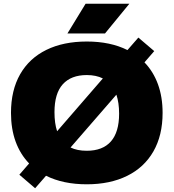

<svg xmlns="http://www.w3.org/2000/svg" viewBox="-20 -971 924 1022"><path d="M845.5 -370Q845.5 -250.5 796.5 -165Q747.5 -79.5 656.5 -34.8Q565.5 10 442 10Q316 10 225 -35.5L167 31L83 -41L135 -101Q88 -149.5 63.2 -217.2Q38.5 -285 38.5 -370Q38.5 -490.5 87.2 -575.8Q136 -661 226.8 -705.5Q317.5 -750 442 -750Q567.5 -750 658.5 -704.5L716.5 -771L801 -699L749 -639Q796 -590.5 820.8 -522.5Q845.5 -454.5 845.5 -370ZM284 -272.5 527.5 -553.5Q491.5 -571.5 442 -571.5Q358.5 -571.5 314.2 -522.5Q270 -473.5 270 -374Q270 -314 284 -272.5ZM614 -366Q614 -424.5 599.5 -467L355.5 -186Q390.5 -168.5 442 -168.5Q526.5 -168.5 570.2 -218Q614 -267.5 614 -366ZM339 -793 435.5 -951H668.5L539 -793Z"/></svg>

Font: Encode Sans Semi Expanded Black
Style: Regular
Weight: 900
Width: 6
Designer: Multiple Designers
Foundry: Impallari Type
Version: Version 2.000